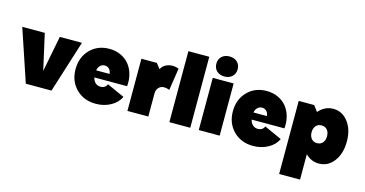

<svg xmlns="http://www.w3.org/2000/svg" viewBox="-93 -1154 3378 1777"><g transform="rotate(15 1596.5 -266.0)"><path d="M166 0 -2 -500H213.9L291 -155.8L357.9 -500H569.8L412.1 0Z M837.9 12.2Q723.1 12.2 649.4 -61.5Q575.7 -135.3 575.7 -250Q575.7 -364.7 647.7 -438.5Q719.7 -512.2 831.5 -512.2Q891.1 -512.2 940.4 -489.5Q989.7 -466.8 1021.7 -427.7Q1053.7 -388.7 1068.6 -335Q1083.5 -281.2 1077.6 -220.2H763.7Q771 -188.5 791 -170.2Q811 -151.9 839.8 -151.9Q862.8 -151.9 879.6 -162.8Q896.5 -173.8 901.9 -191.9L1069.8 -116.2Q1045.4 -59.1 981.4 -23.4Q917.5 12.2 837.9 12.2ZM762.7 -288.1H891.6Q888.7 -317.4 871.8 -334.7Q855 -352.1 829.6 -352.1Q804.2 -352.1 786.4 -335.2Q768.6 -318.4 762.7 -288.1Z M1139.6 0V-500H1287.6L1326.7 -450.2Q1346.2 -492.7 1396.5 -506.6Q1446.8 -520.5 1495.6 -500L1463.4 -288.1Q1432.1 -300.8 1404.8 -298.8Q1377.4 -296.9 1358.6 -275.9Q1339.8 -254.9 1339.8 -220.2V0Z M1541.5 0V-680.2H1741.7V0Z M1823.2 -500H2023.4V0H1823.2ZM1997.3 -566.7Q1969.2 -540 1923.3 -540Q1877.4 -540 1849.4 -566.7Q1821.3 -593.3 1821.3 -636.2Q1821.3 -679.2 1849.4 -705.6Q1877.4 -731.9 1923.3 -731.9Q1969.2 -731.9 1997.3 -705.6Q2025.4 -679.2 2025.4 -636.2Q2025.4 -593.3 1997.3 -566.7Z M2345.2 12.2Q2230.5 12.2 2156.7 -61.5Q2083 -135.3 2083 -250Q2083 -364.7 2155 -438.5Q2227.1 -512.2 2338.9 -512.2Q2398.4 -512.2 2447.8 -489.5Q2497.1 -466.8 2529.1 -427.7Q2561 -388.7 2575.9 -335Q2590.8 -281.2 2585 -220.2H2271Q2278.3 -188.5 2298.3 -170.2Q2318.4 -151.9 2347.2 -151.9Q2370.1 -151.9 2387 -162.8Q2403.8 -173.8 2409.2 -191.9L2577.1 -116.2Q2552.7 -59.1 2488.8 -23.4Q2424.8 12.2 2345.2 12.2ZM2270 -288.1H2398.9Q2396 -317.4 2379.2 -334.7Q2362.3 -352.1 2336.9 -352.1Q2311.5 -352.1 2293.7 -335.2Q2275.9 -318.4 2270 -288.1Z M2975.1 12.2Q2900.9 12.2 2847.2 -43V200.2H2647V-500H2794.9L2836.9 -444.8Q2895 -512.2 2977.1 -512.2Q3063.5 -512.2 3119.1 -439Q3174.8 -365.7 3174.8 -252Q3174.8 -136.2 3118.9 -62Q3063 12.2 2975.1 12.2ZM2857.2 -189.2Q2877.4 -166 2911.1 -166Q2944.8 -166 2964.8 -189Q2984.9 -211.9 2984.9 -251Q2984.9 -290 2964.8 -313Q2944.8 -335.9 2911.1 -335.9Q2877.4 -335.9 2857.2 -312.7Q2836.9 -289.6 2836.9 -251Q2836.9 -212.4 2857.2 -189.2Z"/></g></svg>

Font: Apfel Grotezk Satt
Style: Regular
Weight: 900
Designer: Luigi Gorlero
Foundry: © 2023, Luigi Gorlero & Collletttivo
Version: Version 2.000;Glyphs 3.2 (3217)